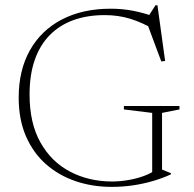

<svg xmlns="http://www.w3.org/2000/svg" viewBox="-20 -720 756 750"><path d="M613 -57.5 647.5 -43.5V-39Q616.5 -24.5 579.5 -13.5Q542.5 -2.5 501.2 3.8Q460 10 416.5 10Q340.5 10 274.8 -12.5Q209 -35 159.2 -79Q109.5 -123 81.2 -188.2Q53 -253.5 53 -338.5Q53 -445.5 96.8 -523.5Q140.5 -601.5 221.5 -643.8Q302.5 -686 412.5 -686Q458 -686 500.5 -677.8Q543 -669.5 588.5 -653L560 -657L587.5 -699.5H595L625 -482L610 -480L548.5 -645L590 -601Q533 -633.5 487 -647.2Q441 -661 389 -661Q321 -661 267 -641.5Q213 -622 174.5 -583Q136 -544 115.8 -486Q95.5 -428 95.5 -350.5Q95.5 -239 138 -163.5Q180.5 -88 253.2 -49.8Q326 -11.5 416.5 -11Q447.5 -11 480.2 -16.5Q513 -22 541.8 -32.5Q570.5 -43 587.5 -57L574.5 -34V-279L464 -292.5V-306H681V-292.5L613 -279Z"/></svg>

Font: Newsreader 16pt 16pt ExtraLight
Style: Regular
Weight: 250
Version: Version 1.003